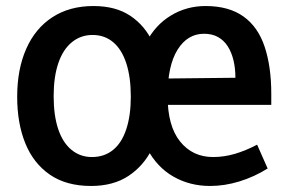

<svg xmlns="http://www.w3.org/2000/svg" viewBox="-20 -603 946 637"><path d="M282 14Q200 14 145.5 -23.5Q91 -61 64 -127.5Q37 -194 37 -282Q37 -373 67 -441Q97 -509 154 -546Q211 -583 290 -583Q364 -583 412.5 -550.5Q461 -518 487 -462H465Q495 -520 547 -551.5Q599 -583 662 -583Q739 -583 787.5 -548.5Q836 -514 858 -448Q880 -382 880 -292V-255H481L483 -342L761 -345Q761 -377 754.5 -403.5Q748 -430 735.5 -449.5Q723 -469 703.5 -480Q684 -491 657 -491Q602 -491 569 -438Q536 -385 536 -285Q536 -185 577.5 -133.5Q619 -82 687 -82Q723 -82 759 -92.5Q795 -103 833 -123L868 -44Q823 -16 774 -1Q725 14 677 14Q610 14 555.5 -17Q501 -48 468 -110H485Q457 -53 406.5 -19.5Q356 14 282 14ZM285 -82Q326 -82 355 -105.5Q384 -129 399 -174.5Q414 -220 414 -282Q414 -347 399 -393Q384 -439 355.5 -463Q327 -487 287 -487Q248 -487 218.5 -463Q189 -439 173.5 -393.5Q158 -348 158 -284Q158 -220 173 -175Q188 -130 217 -106Q246 -82 285 -82Z"/></svg>

Font: Yaldevi ExtraLight SemiBold
Style: Regular
Weight: 600
Version: Version 1.100